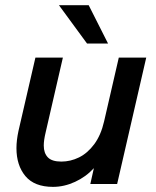

<svg xmlns="http://www.w3.org/2000/svg" viewBox="-20 -710 603 741"><path d="M43.5 -138.2Q43.5 -168.5 51.3 -204.6L116.7 -487.8H222.7L156.2 -199.2Q148.9 -168.9 148.9 -148.4Q148.9 -119.1 164.6 -102.8Q180.2 -86.4 216.8 -86.4Q252 -86.4 284.9 -102.5Q317.9 -118.7 343.8 -153.6Q369.6 -188.5 381.8 -241.7L438.5 -487.8H544.4L432.1 0H328.6L342.3 -61Q311.5 -27.3 269.5 -8.1Q227.5 11.2 184.6 11.2Q112.8 11.2 78.1 -30.3Q43.5 -71.8 43.5 -138.2ZM315.9 -542 207.5 -689.9H322.3L397 -542Z"/></svg>

Font: Acari Sans SemiBold
Style: Italic
Weight: 600
Italic angle: -13°
Designer: Alfredo Marco Pradil and Stefan Peev
Foundry: Hanken Design Co.
Version: Version 1.045;January 11, 2019;FontCreator 11.5.0.2425 64-bi